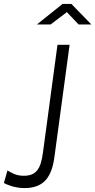

<svg xmlns="http://www.w3.org/2000/svg" viewBox="-30 -952 487 982"><path d="M372 -827H437L335 -932H290L159 -827H229L312 -890ZM249 -154 326 -723H264L190 -174C179 -85 153 -53 91 -53C48 -53 26 -71 8 -80L-10 -16C0 -10 43 10 95 10C198 10 236 -51 249 -154Z"/></svg>

Font: United Sans ExtraLight
Style: Italic
Weight: 200
Italic angle: -8°
Designer: Pablo Impallari, Rodrigo Fuenzalida (Modified by Dan O. Williams)
Version: Version 1.000;PS 001.000;hotconv 1.0.88;makeotf.lib2.5.64775